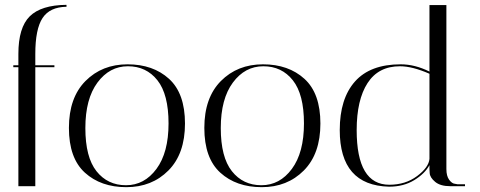

<svg xmlns="http://www.w3.org/2000/svg" viewBox="-20 -770 1983 794"><path d="M126 -547V-500H205V-492H126V0H56V-492H35V-500H56V-547Q56 -656 103 -702.5Q150 -749 255 -750V-742Q186 -741 156 -695.5Q126 -650 126 -547Z M502.5 4Q397 4 331 -56Q265 -116 265 -241Q265 -366 333.5 -435Q402 -504 507.5 -504Q613 -504 679 -444Q745 -384 745 -259Q745 -134 676.5 -65Q608 4 502.5 4ZM509 -496Q433 -496 383 -428.5Q333 -361 333 -240.5Q333 -120 379 -62Q425 -4 501 -4Q577 -4 627 -71.5Q677 -139 677 -259.5Q677 -380 631 -438Q585 -496 509 -496Z M1062.5 4Q957 4 891 -56Q825 -116 825 -241Q825 -366 893.5 -435Q962 -504 1067.5 -504Q1173 -504 1239 -444Q1305 -384 1305 -259Q1305 -134 1236.5 -65Q1168 4 1062.5 4ZM1069 -496Q993 -496 943 -428.5Q893 -361 893 -240.5Q893 -120 939 -62Q985 -4 1061 -4Q1137 -4 1187 -71.5Q1237 -139 1237 -259.5Q1237 -380 1191 -438Q1145 -496 1069 -496Z M1385 -232Q1385 -362 1448 -433Q1511 -504 1637 -504Q1696 -504 1756 -474V-749H1826V-71Q1826 -42 1837.5 -26.5Q1849 -11 1861 -10L1872 -8H1903V0H1842Q1801 0 1779.5 -18Q1758 -36 1757 -54L1756 -71V-87Q1737 -52 1693 -25Q1649 2 1589 2Q1385 -3 1385 -232ZM1590 -6Q1657 -6 1705 -42Q1753 -78 1756 -113V-465Q1685 -496 1634 -496Q1545 -496 1500 -426.5Q1455 -357 1455 -232Q1455 -6 1590 -6Z"/></svg>

Font: Italiana
Style: Regular
Weight: 400
Designer: Santiago Orozco
Foundry: Santiago Orozco
Version: Version 001.001